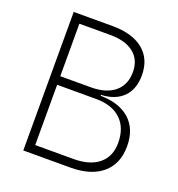

<svg xmlns="http://www.w3.org/2000/svg" viewBox="-126 -798 839 903"><g transform="rotate(20 293.0 -346.5)"><path d="M89.8 0V-693.4H284.2Q383.8 -693.4 438.5 -648.7Q493.2 -604 493.2 -522.5Q493.2 -453.1 454.3 -413.6Q415.5 -374 343.8 -370.6V-366.2Q438.5 -364.7 490.2 -317.6Q542 -270.5 542 -185.5Q542 -97.2 485.1 -48.6Q428.2 0 324.2 0ZM289.1 -650.4H133.8V-387.7H286.1Q363.3 -387.7 405.8 -423.1Q448.2 -458.5 448.2 -522.5Q448.2 -583.5 406.5 -616.9Q364.7 -650.4 289.1 -650.4ZM328.1 -344.7H133.8V-43H325.2Q407.2 -43 452.1 -80.3Q497.1 -117.7 497.1 -185.5Q497.1 -261.2 452.9 -303Q408.7 -344.7 328.1 -344.7Z"/></g></svg>

Font: Caskaydia Cove ExtraLight
Style: Regular
Weight: 200
Monospace: yes
Designer: Aaron Bell
Foundry: Saja Typeworks
Version: Version 4.300; ttfautohint (v1.8.3)